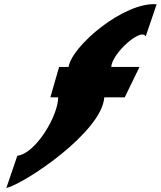

<svg xmlns="http://www.w3.org/2000/svg" viewBox="-20 -776 793 947"><path d="M494.4 -296H595.3L668.2 -446H528.6C533.1 -514.7 678.4 -642.3 698.5 -596L752.7 -755C591.9 -767.9 333.1 -548.4 318.5 -446H271.6L228.4 -296H266.9C267.1 -204.2 154.9 -17.3 65.5 -8L11.3 151C100.4 131 482.9 -124.6 494.4 -296Z"/></svg>

Font: Blink
Style: WideObl
Weight: 400
Designer: Mew Too
Foundry: Cannot Into Space Fonts
Version: Version 001.000